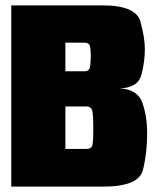

<svg xmlns="http://www.w3.org/2000/svg" viewBox="-20 -695 593 715"><path d="M22 0H363.5Q496.5 0 512.2 -62Q528 -124 528 -199.5Q528 -259 510.8 -310.8Q493.5 -362.5 425 -366Q494 -367.5 506.8 -417Q519.5 -466.5 519.5 -511.5Q519.5 -555 502.8 -615Q486 -675 361 -675H22ZM223.5 -140.5V-298.5H302Q321.5 -298.5 324.5 -278.8Q327.5 -259 327.5 -216Q327.5 -172.5 324.5 -156.5Q321.5 -140.5 302.5 -140.5ZM223.5 -429.5V-536H295Q311 -536 314.5 -524.8Q318 -513.5 318 -486.5Q318 -459 314.8 -444.2Q311.5 -429.5 294.5 -429.5Z"/></svg>

Font: Anybody Condensed Black
Style: Regular
Weight: 900
Width: 3
Designer: Tyler Finck
Foundry: Etcetera Type Company
Version: Version 1.113;gftools[0.9.25]